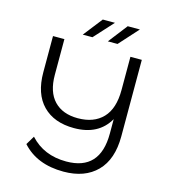

<svg xmlns="http://www.w3.org/2000/svg" viewBox="-139 -991 1065 1205"><g transform="rotate(15 394.0 -388.0)"><path d="M457 -881 344 -757H281L378 -881ZM507 -757H444L540 -881H619ZM606 -700H680V-203Q680 -53 602 26Q524 105 386 105Q213 105 117 -2L151 -59Q240 39 386 39Q606 39 606 -201V-295Q538 -176 379 -176Q249 -176 176 -250.5Q103 -325 103 -465V-700H177V-468Q177 -357 232 -299.5Q287 -242 386 -242Q490 -242 548 -302.5Q606 -363 606 -484Z"/></g></svg>

Font: Montserrat Alternates
Style: Regular
Weight: 400
Designer: Julieta Ulanovsky
Foundry: Julieta Ulanovsky
Version: Version 7.200;PS 007.200;hotconv 1.0.88;makeotf.lib2.5.64775